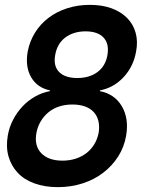

<svg xmlns="http://www.w3.org/2000/svg" viewBox="-20 -760 640 790"><path d="M218 10Q164 10 121.5 -5.5Q79 -21 52.5 -49.5Q26 -78 15 -116.5Q4 -155 12 -202Q18 -237 34 -267.5Q50 -298 72.5 -322Q95 -346 124 -362.5Q153 -379 185 -385L186 -388Q133 -399 108 -442.5Q83 -486 94 -548Q102 -590 124 -625.5Q146 -661 179.5 -686.5Q213 -712 256.5 -726Q300 -740 350 -740Q400 -740 438.5 -726Q477 -712 502.5 -686.5Q528 -661 538 -625.5Q548 -590 540 -548Q529 -486 488.5 -442.5Q448 -399 391 -388V-385Q452 -373 481.5 -322.5Q511 -272 499 -202Q491 -155 466.5 -116.5Q442 -78 405 -49.5Q368 -21 320 -5.5Q272 10 218 10ZM237 -99Q266 -99 291 -107Q316 -115 335.5 -130Q355 -145 368 -166.5Q381 -188 386 -214Q390 -240 385 -261.5Q380 -283 366 -298.5Q352 -314 329.5 -322Q307 -330 278 -330Q249 -330 224 -322Q199 -314 180 -298.5Q161 -283 148 -261.5Q135 -240 130 -214Q120 -161 149.5 -130Q179 -99 237 -99ZM298 -439Q348 -439 381 -463.5Q414 -488 422 -533Q430 -580 406 -605.5Q382 -631 332 -631Q307 -631 286 -624.5Q265 -618 248.5 -605.5Q232 -593 221.5 -575Q211 -557 207 -533Q199 -488 223.5 -463.5Q248 -439 298 -439Z"/></svg>

Font: Maple Mono SemiBold
Style: Italic
Weight: 600
Italic angle: -10°
Monospace: yes
Designer: subframe7536
Version: Version 7.000